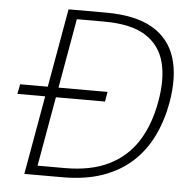

<svg xmlns="http://www.w3.org/2000/svg" viewBox="-51 -750 794 801"><g transform="rotate(5 346.0 -350.0)"><path d="M22 -330 30 -371H396L389 -330ZM80 0 204 -700H360Q483 -700 555 -658.5Q627 -617 652 -538Q677 -459 657 -347Q643 -270 611.5 -206Q580 -142 529 -96Q478 -50 406.5 -25Q335 0 240 0ZM132 -39H246Q356 -39 430.5 -76Q505 -113 549 -182Q593 -251 610 -347Q628 -444 609.5 -514.5Q591 -585 530 -623.5Q469 -662 356 -662H242Z"/></g></svg>

Font: DM Sans 9pt ExtraLight
Style: Italic
Weight: 250
Italic angle: -10°
Version: Version 4.004;gftools[0.9.30]